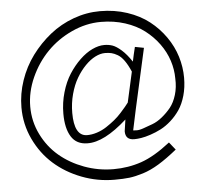

<svg xmlns="http://www.w3.org/2000/svg" viewBox="-62 -835 1170 1103"><g transform="rotate(-5 523.0 -284.0)"><path d="M417 -20Q354 -20.5 324 -68.6Q293.9 -116.7 293.9 -201.2Q293.9 -264.6 311.3 -324.2Q328.6 -383.8 357.2 -428Q385.7 -472.2 420.9 -505.9Q456.1 -539.6 492.7 -556.9Q529.3 -574.2 562 -574.2Q587.4 -574.2 609.4 -566.7Q631.3 -559.1 660.2 -533.7Q689 -508.3 717.8 -464.8Q725.6 -503.4 736.8 -547.9Q748 -545.4 764.2 -542.7Q780.3 -540 788.1 -538.1Q685.1 -78.6 685.1 -70.8Q688 -70.8 703.6 -69.8Q719.2 -68.8 744.1 -77.6Q769 -86.4 797.6 -96.9Q826.2 -107.4 854.7 -130.6Q883.3 -153.8 905.8 -181.6Q928.2 -209.5 941.4 -252.9Q954.6 -296.4 952.1 -347.2Q952.1 -398.9 935.5 -450.2Q918.9 -501.5 885.3 -547.9Q851.6 -594.2 804.9 -630.1Q758.3 -666 693.4 -687Q628.4 -708 554.2 -708Q468.3 -708 385.7 -669.9Q303.2 -631.8 242.7 -569.8Q182.1 -507.8 145 -425.3Q107.9 -342.8 107.9 -257.8Q107.9 -172.9 144.8 -97.9Q181.6 -22.9 242.9 29.1Q304.2 81.1 385.5 111.1Q466.8 141.1 554.2 141.1Q639.2 141.1 715.1 115Q791 88.9 883.8 16.1L918.9 60.1Q860.4 107.4 812.3 136.7Q764.2 166 719.5 179.9Q674.8 193.8 639.9 198Q605 202.1 554.2 202.1Q456.1 202.1 365.2 167.2Q274.4 132.3 206.5 72Q138.7 11.7 97.9 -74.5Q57.1 -160.6 57.1 -257.8Q57.1 -336.4 83.3 -413.1Q109.4 -489.7 156.5 -553.5Q203.6 -617.2 264.9 -666.3Q326.2 -715.3 401.4 -742.7Q476.6 -770 554.2 -770Q638.2 -770 711.2 -745.6Q784.2 -721.2 836.9 -679.9Q889.6 -638.7 927.7 -584.2Q965.8 -529.8 984.4 -469.2Q1002.9 -408.7 1002.9 -347.2Q1002.9 -291.5 989.3 -243.9Q975.6 -196.3 953.4 -163.6Q931.2 -130.9 901.9 -104.7Q872.6 -78.6 842.8 -63.2Q813 -47.9 782 -37.6Q751 -27.3 728 -23.7Q705.1 -20 687 -20Q636.2 -20 636.2 -69.8Q636.2 -75.2 646 -137.2Q513.2 -17.6 417 -20ZM345.2 -201.2Q345.2 -69.8 417 -66.9Q445.8 -66.4 476.1 -76.2Q506.3 -85.9 532.2 -103Q558.1 -120.1 580.1 -137.9Q602.1 -155.8 621.1 -177Q640.1 -198.2 650.1 -210.2Q660.2 -222.2 668 -232.9L707 -408.2Q690.4 -446.8 672.4 -472.2Q654.3 -497.6 635 -508.8Q615.7 -520 599.6 -523.9Q583.5 -527.8 562 -527.8Q535.6 -527.8 506.1 -512.9Q476.6 -498 448 -468.8Q419.4 -439.5 396.5 -400.6Q373.5 -361.8 359.4 -309.6Q345.2 -257.3 345.2 -201.2Z"/></g></svg>

Font: Junction Light
Style: Regular
Weight: 300
Designer: Caroline Hadilaksono
Foundry: Caroline Hadilaksono
Version: Version 1.002